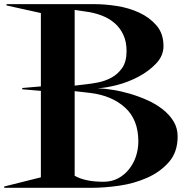

<svg xmlns="http://www.w3.org/2000/svg" viewBox="-45 -896 892 916"><path d="M-25 -6.2 150 -50V-462.5L61.2 -470V-476.2L150 -483.8V-833.8L-13.8 -870V-876.2H407.5Q455 -876.2 511.9 -867.5Q568.8 -858.8 618.1 -836.2Q667.5 -813.8 701.2 -775Q735 -736.2 735 -676.2Q735 -630 700 -593.1Q665 -556.2 615.6 -530Q566.2 -503.8 511.9 -490Q457.5 -476.2 420 -475Q451.2 -473.8 491.9 -467.5Q532.5 -461.2 575 -448.8Q617.5 -436.2 658.1 -418.1Q698.8 -400 731.2 -374.4Q763.8 -348.8 783.1 -316.9Q802.5 -285 802.5 -245Q802.5 -170 760.6 -122.5Q718.8 -75 656.2 -47.5Q593.8 -20 523.1 -10Q452.5 0 393.8 0H-25ZM365 -493.8Q388.8 -496.2 421.9 -502.5Q455 -508.8 485.6 -525Q516.2 -541.2 537.5 -571.2Q558.8 -601.2 558.8 -652.5Q558.8 -697.5 543.1 -730.6Q527.5 -763.8 501.2 -786.2Q475 -808.8 438.8 -822.5Q402.5 -836.2 361.2 -841.2L311.2 -848.8V-487.5ZM311.2 -57.5Q361.2 -28.8 448.8 -28.8Q487.5 -28.8 518.1 -45Q548.8 -61.2 570.6 -88.8Q592.5 -116.2 603.8 -150.6Q615 -185 615 -221.2Q615 -325 551.9 -382.5Q488.8 -440 386.2 -452.5L311.2 -461.2Z"/></svg>

Font: Equateur
Style: Regular
Weight: 400
Designer: Ange Degheest & Eugénie Bidaut
Foundry: Velvetyne Type Foundry
Version: Version 1.000;FEAKit 1.0